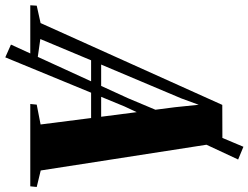

<svg xmlns="http://www.w3.org/2000/svg" viewBox="-212 -738 964 745"><g transform="rotate(90 270.5 -365.0)"><path d="M-82 0 -80.5 -25 -13 -40 304.5 -745 449.5 -745.5 559 -40.5 623 -25 620.5 0H301L303.5 -25L380.5 -40L355.5 -236H131.5L49 -39L147 -25L144.5 0ZM148 -275H350.5L313.5 -561.5L304 -653.5L279.5 -586.5ZM70.5 75 278.5 -379 467 -827 516.5 -806.5 310.5 -365.5 120 97Z"/></g></svg>

Font: Merriweather 120pt ExtraBold
Style: Italic
Weight: 800
Italic angle: -7.8°
Version: Version 2.101